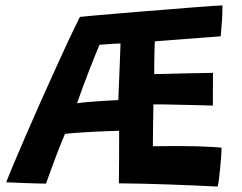

<svg xmlns="http://www.w3.org/2000/svg" viewBox="-20 -670 894 709"><path d="M783.5 19Q749 17 701.8 15Q654.5 13 603 11.2Q551.5 9.5 503.2 8.2Q455 7 419 7Q419.5 -39 419.8 -88.2Q420 -137.5 420 -187Q404 -186.5 381 -185.8Q358 -185 332.5 -183.8Q307 -182.5 283.5 -181Q260 -179.5 243 -178Q226 -176.5 220 -175.5Q205.5 -141.5 192 -106.5Q178.5 -71.5 167.8 -41.8Q157 -12 150 8Q139 8 119.8 7.5Q100.5 7 78.2 6.2Q56 5.5 36 4.5Q16 3.5 3 3Q13.5 -24.5 32.2 -68.8Q51 -113 74.8 -168.2Q98.5 -223.5 125.2 -283.2Q152 -343 178.8 -402.5Q205.5 -462 230.2 -514.8Q255 -567.5 275 -607.5Q285.5 -609 317.8 -611.8Q350 -614.5 396 -618.5Q442 -622.5 494.2 -626.8Q546.5 -631 598.2 -635Q650 -639 694 -642.8Q738 -646.5 766.8 -648.2Q795.5 -650 801.5 -650Q801.5 -621 799.8 -593.8Q798 -566.5 795 -536L552 -517.5Q551 -509.5 550.8 -493Q550.5 -476.5 550 -457.2Q549.5 -438 549.5 -421.2Q549.5 -404.5 549.5 -396.5Q561 -396.5 582.2 -397Q603.5 -397.5 629.5 -398.2Q655.5 -399 682 -399.5Q708.5 -400 731 -400.2Q753.5 -400.5 766.5 -401L766 -280Q759 -280.5 737.2 -281Q715.5 -281.5 686.5 -282.2Q657.5 -283 628.2 -283.5Q599 -284 576.8 -284.5Q554.5 -285 546.5 -284.5Q546 -249.5 545.2 -206.8Q544.5 -164 544.5 -130Q569 -130.5 598 -130.5Q627 -130.5 653 -130.5Q681 -130.5 708.8 -129.8Q736.5 -129 760 -127.5Q783.5 -126 798 -125Q798 -107.5 796.2 -85Q794.5 -62.5 792.2 -41Q790 -19.5 787.8 -3Q785.5 13.5 783.5 19ZM264.5 -288.5Q278.5 -291 307.2 -293.5Q336 -296 366.8 -297.8Q397.5 -299.5 417 -300.5Q417.5 -316 418.5 -341.8Q419.5 -367.5 420.8 -397.2Q422 -427 423.2 -456.5Q424.5 -486 425 -509.5Q416 -509.5 400 -508.5Q384 -507.5 369 -506.2Q354 -505 347.5 -504.5Q341.5 -491 331.8 -466.8Q322 -442.5 310 -412Q298 -381.5 286.2 -349.2Q274.5 -317 264.5 -288.5Z"/></svg>

Font: Grandstander Thin SemiBold
Style: Regular
Weight: 600
Version: Version 1.200